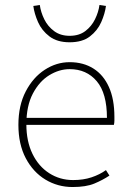

<svg xmlns="http://www.w3.org/2000/svg" viewBox="-20 -740 518 772"><path d="M272 12Q212 12 162.5 -18Q113 -48 83.5 -104Q54 -160 54 -238Q54 -316 83.5 -372.5Q113 -429 160 -459.5Q207 -490 260 -490Q315 -490 355.5 -464.5Q396 -439 418 -390Q440 -341 440 -270Q440 -263 440 -255Q440 -247 438 -238H70V-266H410Q410 -365 369 -413.5Q328 -462 260 -462Q218 -462 178 -437.5Q138 -413 112 -363.5Q86 -314 86 -240Q86 -172 110.5 -121.5Q135 -71 178 -43.5Q221 -16 274 -16Q315 -16 348 -27Q381 -38 406 -56L420 -34Q393 -16 359.5 -2Q326 12 272 12ZM260 -570Q210 -570 179 -593.5Q148 -617 133 -651Q118 -685 114 -716L140 -720Q144 -691 158 -662.5Q172 -634 197.5 -615Q223 -596 260 -596Q298 -596 323 -615Q348 -634 362 -662.5Q376 -691 380 -720L406 -716Q402 -685 387 -651Q372 -617 341.5 -593.5Q311 -570 260 -570Z"/></svg>

Font: Source Sans 3 VF
Style: Regular
Weight: 200
Designer: Paul D. Hunt
Foundry: Adobe
Version: Version 3.046;hotconv 1.0.118;makeotfexe 2.5.65603